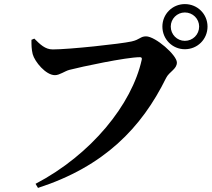

<svg xmlns="http://www.w3.org/2000/svg" viewBox="-20 -867 1040 940"><path d="M775 -737C775 -675 824 -626 885 -626C947 -626 996 -675 996 -737C996 -798 947 -847 885 -847C824 -847 775 -798 775 -737ZM816 -737C816 -775 847 -806 885 -806C924 -806 955 -775 955 -737C955 -698 924 -667 885 -667C847 -667 816 -698 816 -737ZM238 -625C201 -625 176 -650 148 -678L134 -672C134 -645 134 -627 140 -602C150 -565 204 -499 249 -499C272 -499 297 -519 320 -525C377 -540 598 -587 665 -587C672 -587 676 -584 674 -575C626 -356 427 -110 154 33L166 53C490 -52 673 -241 793 -485C809 -517 846 -528 846 -561C846 -597 741 -689 695 -689C667 -689 665 -673 624 -664C570 -652 318 -625 238 -625Z"/></svg>

Font: Noto Serif SC
Style: Bold
Weight: 700
Designer: Ryoko NISHIZUKA 西塚涼子 (kana & ideographs); Frank Grießhammer (Latin, Greek & Cyrillic); Wenlong ZHANG 张文龙 (bopomofo); San
Foundry: Adobe
Version: Version 2.001;hotconv 1.1.0;makeotfexe 2.6.0